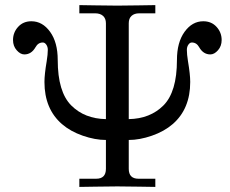

<svg xmlns="http://www.w3.org/2000/svg" viewBox="-20 -734 903 755"><path d="M31.2 -576.7Q31.2 -606.4 51.3 -628.4Q71.3 -650.4 103.5 -650.4Q147 -650.4 177 -608.9Q207 -567.4 207 -498Q207 -372.6 260.3 -319.3Q312.5 -267.1 396.5 -265.6V-642.6Q396.5 -661.1 385.3 -671.4Q374 -681.6 354.5 -681.6H292V-713.9Q296.9 -713.9 355.5 -712.9Q414.1 -711.9 441.4 -711.9Q468.3 -711.9 527.1 -712.9Q585.9 -713.9 590.8 -713.9V-681.6H527.3Q508.3 -681.6 497.3 -671.6Q486.3 -661.6 486.3 -642.6V-265.6Q570.3 -267.1 622.6 -319.3Q675.8 -372.6 675.8 -498Q675.8 -567.4 705.8 -608.9Q735.8 -650.4 779.3 -650.4Q811.5 -650.4 831.5 -628.4Q851.6 -606.4 851.6 -576.7Q851.6 -552.7 837.2 -536.4Q822.8 -520 807.1 -520Q779.3 -520 763.2 -548.3Q752.9 -566.9 734.4 -566.9Q726.6 -566.9 720.7 -558.3Q714.8 -549.8 714.8 -538.1Q714.8 -520.5 719.2 -493.2Q728 -441.4 728 -411.6Q728 -305.7 659.2 -246.1Q626 -217.3 577.4 -200.4Q528.8 -183.6 486.3 -183.6V-70.3Q486.3 -31.2 524.4 -31.2H590.8V1Q585.9 1 527.1 0Q468.3 -1 441.4 -1Q414.1 -1 355.5 0Q296.9 1 292 1V-31.2H358.4Q396.5 -31.2 396.5 -70.3V-183.6Q354 -183.6 305.4 -200.4Q256.8 -217.3 223.6 -246.1Q154.8 -305.7 154.8 -411.6Q154.8 -441.4 163.6 -493.2Q168 -520.5 168 -538.1Q168 -549.8 162.1 -558.3Q156.2 -566.9 148.4 -566.9Q129.9 -566.9 119.6 -548.3Q103.5 -520 75.7 -520Q60.1 -520 45.7 -536.4Q31.2 -552.7 31.2 -576.7Z"/></svg>

Font: Theano Old Style
Style: Regular
Weight: 400
Designer: Alexey Kryukov
Version: Version 2.00